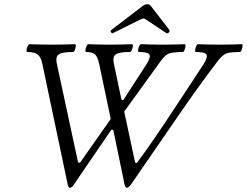

<svg xmlns="http://www.w3.org/2000/svg" viewBox="-20 -878 1172 912"><path d="M312 14Q308 14 306 10Q304 6 302 0L181 -575Q174 -608 159 -619.5Q144 -631 109 -631Q105 -631 106 -640.5Q107 -650 111.5 -659Q116 -668 120 -668Q147 -667 174 -666.5Q201 -666 228 -666Q255 -666 282 -666.5Q309 -667 336 -668Q341 -668 340 -659Q339 -650 335.5 -640.5Q332 -631 327 -631Q275 -631 259 -619.5Q243 -608 250 -575L351 -106L360 -105L506 -313L451 -575Q444 -608 431.5 -619.5Q419 -631 389 -631Q385 -631 386 -640.5Q387 -650 391 -659Q395 -668 399 -668Q425 -667 451 -666.5Q477 -666 503 -666Q529 -666 555 -666.5Q581 -667 607 -668Q612 -668 611 -659Q610 -650 606 -640.5Q602 -631 597 -631Q545 -631 529.5 -619.5Q514 -608 521 -575L557 -404L566 -403L674 -570Q697 -606 690 -618.5Q683 -631 639 -631Q635 -631 636 -640.5Q637 -650 641 -659Q645 -668 649 -668Q675 -667 701.5 -666.5Q728 -666 753 -666Q779 -666 805.5 -666.5Q832 -667 858 -668Q862 -668 861 -659Q860 -650 856.5 -640.5Q853 -631 848 -631Q817 -631 799 -628Q781 -625 769 -616Q757 -607 744 -589L570 -348L622 -105L630 -104Q667 -153 716 -224.5Q765 -296 823 -384.5Q881 -473 945 -570Q968 -606 961 -618.5Q954 -631 910 -631Q906 -631 907 -640.5Q908 -650 912 -659Q916 -668 920 -668Q946 -667 972 -666.5Q998 -666 1024 -666Q1050 -666 1076.5 -666.5Q1103 -667 1128 -668Q1133 -668 1132 -659Q1131 -650 1127.5 -640.5Q1124 -631 1119 -631Q1089 -631 1071 -628Q1053 -625 1041 -616Q1029 -607 1015 -589Q990 -556 961 -517Q932 -478 900 -433Q868 -388 833 -337L601 0Q596 7 590.5 10.5Q585 14 583 14Q579 14 576.5 10.5Q574 7 572 0L518 -261L509 -262L330 0Q326 7 320.5 10.5Q315 14 312 14ZM517 -721Q514 -719 510.5 -721.5Q507 -724 505.5 -728Q504 -732 508 -735L657 -849Q669 -858 680 -858Q690 -858 697 -849L785 -735Q788 -731 782 -724Q776 -717 770 -721L675 -784Q668 -790 661 -790Q659 -790 654.5 -788.5Q650 -787 644 -784Z"/></svg>

Font: Junicode VF
Style: Italic
Weight: 400
Italic angle: -11°
Designer: Peter S. Baker
Version: Version 2.209